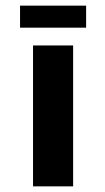

<svg xmlns="http://www.w3.org/2000/svg" viewBox="-20 -660 372 680"><path d="M97 0V-499H239V0ZM51 -562V-640H285V-562Z"/></svg>

Font: Maven Pro
Style: Bold
Weight: 700
Designer: Joe Prince
Foundry: Joe Prince
Version: Version 2.103